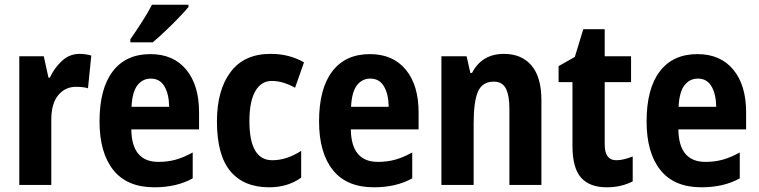

<svg xmlns="http://www.w3.org/2000/svg" viewBox="-20 -786 3227 816"><path d="M318 -557Q343 -557 368 -550L354 -411Q334 -417 303 -417Q257 -417 227.5 -381.5Q198 -346 198 -278V0H62V-547H166L186 -456H192Q210 -496 242.5 -526.5Q275 -557 318 -557Z M619 -556Q717 -556 771.5 -490Q826 -424 826 -309V-236H538Q540 -98 653 -98Q693 -98 727 -107.5Q761 -117 799 -138V-28Q731 10 636 10Q520 10 461.5 -63.5Q403 -137 403 -270Q403 -409 459 -482.5Q515 -556 619 -556ZM621 -452Q586 -452 564 -423.5Q542 -395 539 -332H699Q698 -387 678.5 -419.5Q659 -452 621 -452ZM781 -756Q766 -738 739 -710Q712 -682 682.5 -654Q653 -626 629 -606H534V-619Q559 -655 584 -694Q609 -733 626 -766H781Z M1124 10Q1016 10 959 -58.5Q902 -127 902 -270Q902 -403 960 -480Q1018 -557 1129 -557Q1172 -557 1207.5 -547.5Q1243 -538 1272 -521L1234 -413Q1209 -427 1184.5 -434.5Q1160 -442 1135 -442Q1090 -442 1065 -398.5Q1040 -355 1040 -271Q1040 -105 1137 -105Q1169 -105 1200 -115.5Q1231 -126 1260 -145V-31Q1203 10 1124 10Z M1552 -556Q1650 -556 1704.5 -490Q1759 -424 1759 -309V-236H1471Q1473 -98 1586 -98Q1626 -98 1660 -107.5Q1694 -117 1732 -138V-28Q1664 10 1569 10Q1453 10 1394.5 -63.5Q1336 -137 1336 -270Q1336 -409 1392 -482.5Q1448 -556 1552 -556ZM1554 -452Q1519 -452 1497 -423.5Q1475 -395 1472 -332H1632Q1631 -387 1611.5 -419.5Q1592 -452 1554 -452Z M2122 -557Q2197 -557 2239 -507.5Q2281 -458 2281 -360V0H2145V-322Q2145 -380 2130 -409.5Q2115 -439 2079 -439Q2030 -439 2011.5 -397Q1993 -355 1993 -261V0H1856V-547H1963L1979 -476H1986Q2028 -557 2122 -557Z M2599 -105Q2616 -105 2633.5 -109.5Q2651 -114 2669 -121V-15Q2645 -3 2618 3.5Q2591 10 2558 10Q2486 10 2449.5 -31Q2413 -72 2413 -166V-437H2354V-505L2423 -544L2459 -662H2550V-547H2662V-437H2550V-172Q2550 -105 2599 -105Z M2944 -556Q3042 -556 3096.5 -490Q3151 -424 3151 -309V-236H2863Q2865 -98 2978 -98Q3018 -98 3052 -107.5Q3086 -117 3124 -138V-28Q3056 10 2961 10Q2845 10 2786.5 -63.5Q2728 -137 2728 -270Q2728 -409 2784 -482.5Q2840 -556 2944 -556ZM2946 -452Q2911 -452 2889 -423.5Q2867 -395 2864 -332H3024Q3023 -387 3003.5 -419.5Q2984 -452 2946 -452Z"/></svg>

Font: Noto Sans Khmer UI Condensed
Style: Bold
Weight: 700
Width: 3
Designer: Danh Hong and the Monotype Design Team
Foundry: Monotype Imaging Inc.
Version: Version 2.002; ttfautohint (v1.8.4.7-5d5b)